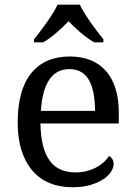

<svg xmlns="http://www.w3.org/2000/svg" viewBox="-20 -786 575 816"><path d="M274.9 -492.2Q219.2 -492.2 189.2 -447Q159.2 -401.9 153.8 -314.9H383.8Q383.8 -354.5 377.9 -387.2Q372.1 -419.9 359.4 -443.4Q346.7 -466.8 325.9 -479.5Q305.2 -492.2 274.9 -492.2ZM287.1 9.8Q232.9 9.8 189.7 -8.5Q146.5 -26.9 116.7 -62Q86.9 -97.2 71 -148.2Q55.2 -199.2 55.2 -264.2Q55.2 -404.3 112.8 -475.1Q170.4 -545.9 276.9 -545.9Q325.2 -545.9 363.8 -530.8Q402.3 -515.6 429.2 -485.6Q456.1 -455.6 470.5 -410.9Q484.9 -366.2 484.9 -307.1V-261.2H151.9Q152.8 -206.5 162.8 -167.2Q172.9 -127.9 191.7 -102.5Q210.4 -77.1 237.8 -65.2Q265.1 -53.2 300.8 -53.2Q326.7 -53.2 348.9 -59.1Q371.1 -64.9 389.2 -74.7Q407.2 -84.5 421.1 -96.9Q435.1 -109.4 443.8 -123Q450.7 -120.1 456.8 -110.8Q462.9 -101.6 462.9 -88.9Q462.9 -73.7 452.1 -56.4Q441.4 -39.1 419.4 -24.4Q397.5 -9.8 364.5 0Q331.5 9.8 287.1 9.8ZM124.5 -619.1Q136.2 -633.3 150.4 -651.9Q164.6 -670.4 178.5 -690.2Q192.4 -710 204.6 -729.7Q216.8 -749.5 224.6 -766.1H319.3Q327.1 -749.5 339.4 -729.7Q351.6 -710 365.5 -690.2Q379.4 -670.4 393.6 -651.9Q407.7 -633.3 419.4 -619.1V-606H380.4Q351.6 -622.6 322.8 -647.2Q293.9 -671.9 271.5 -695.8Q248.5 -671.9 220.2 -647.2Q191.9 -622.6 163.6 -606H124.5Z"/></svg>

Font: Droid Serif
Style: Regular
Weight: 400
Version: Version 1.00 build 112